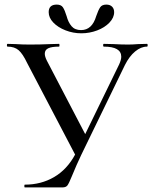

<svg xmlns="http://www.w3.org/2000/svg" viewBox="-20 -816 663 836"><path d="M620 -613Q594 -613 568.5 -592Q543 -571 524 -533L334 -142Q313 -98 293 -49Q280 -17 273.5 -8.5Q267 0 252 0H88Q86 0 86 -6Q86 -12 88 -12Q159 -12 215.5 -45Q272 -78 307 -143L98 -542Q79 -582 61 -597.5Q43 -613 13 -613Q10 -613 10 -619Q10 -625 13 -625L48 -624Q78 -622 109 -622Q156 -622 200 -624Q215 -625 237 -625Q239 -625 239 -619Q239 -613 237 -613Q206 -613 190.5 -606Q175 -599 175 -582Q175 -570 184 -552L351 -232L499 -536Q508 -556 508 -569Q508 -613 432 -613Q429 -613 429 -619Q429 -625 432 -625L474 -624Q510 -622 538 -622Q556 -622 582 -624L620 -625Q623 -625 623 -619Q623 -613 620 -613ZM399 -746Q408 -772 416 -784Q424 -796 443 -796Q459 -796 468 -787Q477 -778 477 -763Q477 -739 456.5 -717.5Q436 -696 403 -683.5Q370 -671 334 -671Q298 -671 265 -684Q232 -697 212 -718Q192 -739 192 -763Q192 -796 227 -796Q246 -796 254 -784Q262 -772 270 -746Q277 -719 291.5 -702Q306 -685 333 -685Q381 -685 399 -746Z"/></svg>

Font: Cormorant Infant Medium
Style: Regular
Weight: 500
Designer: Christian Thalmann (Catharsis Fonts)
Version: Version 3.000